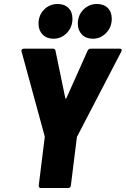

<svg xmlns="http://www.w3.org/2000/svg" viewBox="-20 -944 630 962"><path d="M174 -14 204 -255V-261L88 -686L87 -690Q87 -694 90.5 -697Q94 -700 99 -700H247Q256 -700 258 -690L307 -453Q307 -450 309.5 -450Q312 -450 313 -453L419 -690Q424 -700 433 -700H581Q587 -700 589 -696Q591 -692 588 -686L367 -261Q365 -258 365 -255L335 -14Q335 -9 331 -5.5Q327 -2 322 -2H185Q174 -2 174 -14ZM370 -825Q370 -868 398 -896Q426 -924 466 -924Q500 -924 520 -904Q540 -884 540 -850Q540 -808 512 -779Q484 -750 445 -750Q411 -750 390.5 -771Q370 -792 370 -825ZM173 -825Q173 -868 201 -896Q229 -924 269 -924Q303 -924 323 -904Q343 -884 343 -850Q343 -808 315 -779Q287 -750 248 -750Q214 -750 193.5 -771Q173 -792 173 -825Z"/></svg>

Font: Barlow Semi Condensed ExtraBold
Style: Italic
Weight: 800
Width: 4
Italic angle: -7°
Designer: Jeremy Tribby
Foundry: Tribby Type
Version: Version 1.408